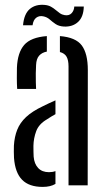

<svg xmlns="http://www.w3.org/2000/svg" viewBox="-20 -753 429 780"><path d="M36.9 -111.3Q36.4 -124 36.2 -136.3Q36 -148.5 36.5 -161.5Q38.7 -197.4 49.9 -225.7Q61 -254 85.9 -277.5Q110.8 -300.9 154.6 -321.7Q166.4 -327.5 179.2 -333.6Q191.9 -339.6 205.3 -345.3V-289.2Q197.5 -285.2 188.9 -279.8Q180.2 -274.5 170.3 -267.9Q137.9 -249 127.2 -220.4Q116.5 -191.8 115.8 -160.7Q115.8 -146.9 116 -136.8Q116.2 -126.7 116.7 -116.7Q119.2 -87.1 135.2 -70.3Q151.1 -53.5 178.9 -53.5Q193.8 -53.5 205.3 -57.9V-5.9Q185 6.3 153.6 6.3Q98.1 6.3 69.8 -22.6Q41.4 -51.4 36.9 -111.3ZM49.8 -391.7Q48.4 -412.8 48.4 -435.4Q48.3 -458.1 48.8 -478.5Q51.4 -539.3 78.2 -570.3Q105 -601.4 170.3 -606.4V-543.4Q150.5 -539.7 139 -526.9Q127.6 -514.1 126.6 -489Q125.6 -474.5 125.4 -455.3Q125.1 -436 125.6 -418.6Q126.1 -401.2 126.6 -391.7ZM258.4 0V-483.3Q258.4 -508.4 250.5 -522.5Q242.6 -536.5 223.4 -541.6V-606.4Q287.8 -601.3 312.3 -568.3Q336.8 -535.2 336.8 -468.2L336.2 0ZM281.7 -726.4H320.4Q319.5 -684.6 297.3 -664Q275.1 -643.4 239.6 -645.1Q218.9 -646.4 205.7 -655.4Q192.6 -664.4 181.7 -674.1Q170.8 -683.7 155.7 -686.7Q139.4 -690.1 127.3 -681.1Q115.2 -672.1 112.3 -650.4H73.6Q77.6 -696.6 101.1 -716.5Q124.7 -736.4 161.6 -733Q176 -731.7 186.6 -726Q197.2 -720.2 205.7 -712.9Q214.3 -705.5 223 -699.4Q231.7 -693.3 242.7 -691.5Q261 -688.5 271.1 -699.6Q281.2 -710.8 281.7 -726.4Z"/></svg>

Font: Big Shoulders Stencil Text Thin
Style: Regular
Weight: 100
Designer: Patric King
Foundry: XO Type Co
Version: Version 2.001